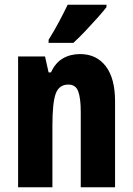

<svg xmlns="http://www.w3.org/2000/svg" viewBox="-20 -786 558 806"><path d="M316 -559Q385 -559 424 -508Q463 -457 463 -361V0H319V-317Q319 -373 308.5 -402Q298 -431 267 -431Q228 -431 214 -393Q200 -355 200 -259V0H56V-549H169L184 -482H194Q212 -522 243.5 -540.5Q275 -559 316 -559ZM427 -756Q414 -739 390 -712Q366 -685 339 -656.5Q312 -628 288 -606H184V-619Q209 -659 228.5 -696Q248 -733 264 -766H427Z"/></svg>

Font: Noto Sans Sinhala ExtraCondensed ExtraBold
Style: Regular
Weight: 800
Width: 2
Designer: Jelle Bosma - Monotype Design Team
Foundry: Monotype Imaging Inc.
Version: Version 2.006; ttfautohint (v1.8.4.7-5d5b)